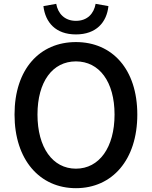

<svg xmlns="http://www.w3.org/2000/svg" viewBox="-20 -970 794 1004"><path d="M377 14C567 14 698 -134 698 -371C698 -608 567 -750 377 -750C188 -750 56 -609 56 -371C56 -134 188 14 377 14ZM377 -88C255 -88 176 -199 176 -371C176 -543 255 -649 377 -649C499 -649 579 -543 579 -371C579 -199 499 -88 377 -88ZM377 -790C483 -790 538 -853 547 -938L480 -950C471 -899 437 -861 377 -861C318 -861 283 -899 274 -950L207 -938C217 -853 271 -790 377 -790Z"/></svg>

Font: Noto Sans TC Medium
Style: Regular
Weight: 500
Designer: Ryoko NISHIZUKA 西塚涼子 (kana, bopomofo & ideographs); Paul D. Hunt (Latin, Greek & Cyrillic); Sandoll Communications 산돌커뮤니
Foundry: Adobe
Version: Version 2.004;hotconv 1.0.118;makeotfexe 2.5.65603